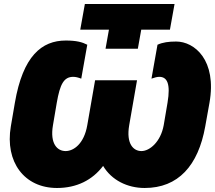

<svg xmlns="http://www.w3.org/2000/svg" viewBox="-20 -920 1072 957"><path d="M264 17C362 17 440 -22 494 -93C536 -22 615 17 701 17C868 17 968 -94 1003 -290L1024 -407C1062 -621 949 -713 858 -713C821 -713 791 -709 765 -697L735 -528C751 -534 764 -537 774 -537C813 -537 831 -503 815 -408L796 -296C781 -213 726 -167 685 -167C645 -167 608 -203 624 -296L663 -520H454L415 -296C399 -203 347 -167 307 -167C266 -167 228 -203 244 -296L263 -408C279 -500 298 -537 345 -537C357 -537 369 -534 385 -528L415 -697C390 -710 361 -718 308 -718C188 -718 94 -641 54 -407L34 -290C4 -113 101 17 264 17ZM506 -677H667L684 -772H827L850 -900H403L380 -772H523Z"/></svg>

Font: Fixel Text 20240404 Black
Style: Italic
Weight: 900
Width: 4
Italic angle: -10°
Designer: AlfaBravo + MacPaw
Foundry: Kyrylo Tkachov, Marchela Mozhyna, Serhii Makarenko, Maria Weinstein, Zakhar Kryvoshyya
Version: Version 1.211;Glyphs 3.2 (3225)